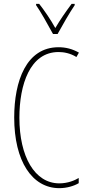

<svg xmlns="http://www.w3.org/2000/svg" viewBox="-20 -970 455 1000"><path d="M256 -793H280C306 -840 340 -900 369 -943V-950H353C319 -904 294 -868 268 -824C244 -868 210 -917 184 -950H168V-943C190 -912 229 -843 256 -793ZM285 -699C312 -699 346 -693 378 -673L391 -696C357 -715 323 -724 285 -724C117 -724 54 -548 54 -358C54 -131 147 10 289 10C327 10 365 -1 390 -16V-43C370 -31 334 -15 289 -15C161 -15 81 -154 81 -357C81 -529 136 -699 285 -699Z"/></svg>

Font: Noto Sans Sinhala ExtraCondensed Thin
Style: Regular
Weight: 100
Width: 2
Designer: Jelle Bosma - Monotype Design Team
Foundry: Monotype Imaging Inc.
Version: Version 2.006